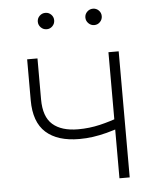

<svg xmlns="http://www.w3.org/2000/svg" viewBox="-52 -760 640 803"><g transform="rotate(-5 268.0 -358.0)"><path d="M264.6 -178.2Q173.3 -178.2 124.5 -221.9Q75.7 -265.6 75.7 -357.4V-529.3H119.1V-357.4Q119.1 -284.2 156.2 -251.7Q193.4 -219.2 263.2 -219.2Q310.1 -219.2 354.7 -229.7Q399.4 -240.2 445.8 -257.8V-214.4Q409.7 -201.7 379.4 -193.8Q349.1 -186 321.5 -182.1Q293.9 -178.2 264.6 -178.2ZM417 0V-529.3H460V0ZM368.2 -647.5Q354 -647.5 343.8 -657.7Q333.5 -668 333.5 -682.1Q333.5 -696.3 343.8 -706.3Q354 -716.3 368.2 -716.3Q382.3 -716.3 392.3 -706.3Q402.3 -696.3 402.3 -682.1Q402.3 -668 392.3 -657.7Q382.3 -647.5 368.2 -647.5ZM168.5 -647.5Q154.3 -647.5 144 -657.7Q133.8 -668 133.8 -682.1Q133.8 -696.3 144 -706.3Q154.3 -716.3 168.5 -716.3Q182.6 -716.3 192.6 -706.3Q202.6 -696.3 202.6 -682.1Q202.6 -668 192.6 -657.7Q182.6 -647.5 168.5 -647.5Z"/></g></svg>

Font: Inter 24pt ExtraLight
Style: Regular
Weight: 250
Designer: Rasmus Andersson
Foundry: rsms
Version: Version 4.001;git-66647c0bb